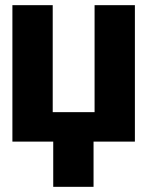

<svg xmlns="http://www.w3.org/2000/svg" viewBox="-20 -548 574 743"><path d="M28 0H186V175H342V0H502V-528H346V-114H184V-528H28Z"/></svg>

Font: Asimov Pro
Style: Blk
Weight: 900
Designer: Google
Version: Version 2.000980; 2014